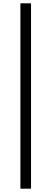

<svg xmlns="http://www.w3.org/2000/svg" viewBox="-20 -858 309 1157"><path d="M103 279H167V-838H103Z"/></svg>

Font: Noto Sans JP Regular
Style: Regular
Weight: 400
Designer: Ryoko NISHIZUKA (kana & ideographs); Paul D. Hunt (Latin, Greek & Cyrillic); Wenlong ZHANG (bopomofo); Sandoll Communica
Foundry: Adobe Systems Incorporated
Version: Version 1.004;PS 1.004;hotconv 1.0.82;makeotf.lib2.5.63406